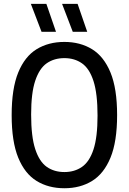

<svg xmlns="http://www.w3.org/2000/svg" viewBox="-20 -967 668 996"><path d="M314 9.5Q231.5 9.5 170 -28.2Q108.5 -66 74.5 -149.2Q40.5 -232.5 40.5 -370Q40.5 -507.5 74.5 -590.8Q108.5 -674 170 -711.8Q231.5 -749.5 314 -749.5Q396 -749.5 457.5 -711.8Q519 -674 553.2 -590.8Q587.5 -507.5 587.5 -370Q587.5 -232.5 553.2 -149.2Q519 -66 457.5 -28.2Q396 9.5 314 9.5ZM314 -74.5Q366.5 -74.5 405.2 -101.2Q444 -128 465 -191.8Q486 -255.5 486 -367Q486 -481.5 465 -546.5Q444 -611.5 405.2 -638.5Q366.5 -665.5 314 -665.5Q261 -665.5 222.5 -638.8Q184 -612 162.8 -548.2Q141.5 -484.5 141.5 -373Q141.5 -258.5 162.8 -193.5Q184 -128.5 222.5 -101.5Q261 -74.5 314 -74.5ZM357.5 -802 302 -947H382.5L432.5 -802ZM195.5 -802 140 -947H220.5L270.5 -802Z"/></svg>

Font: Encode Sans Condensed Condensed Medium
Style: Regular
Weight: 500
Width: 3
Designer: Multiple Designers
Foundry: Impallari Type
Version: Version 3.000; ttfautohint (v1.8.3) -l 8 -r 50 -G 200 -x 14 